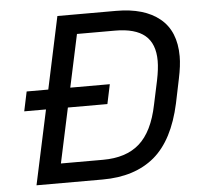

<svg xmlns="http://www.w3.org/2000/svg" viewBox="-50 -742 828 794"><g transform="rotate(-5 363.5 -345.0)"><path d="M706.1 -480Q706.1 -441.4 694.8 -388.2L673.8 -287.1Q641.1 -137.2 560.1 -68.8Q478 0 344.2 0H69.8L136.2 -309.1H45.9L63 -390.1H152.8L216.8 -689.9H460.9Q577.1 -689.9 641.6 -637.2Q706.1 -584.5 706.1 -480ZM613.8 -469.2Q613.8 -540.5 573.2 -574.7Q532.7 -608.9 449.2 -608.9H291L244.1 -390.1H408.2L391.1 -309.1H227.1L178.2 -81.1H353Q449.2 -81.1 504.4 -129.9Q560.5 -179.2 583 -290L604 -388.2Q613.8 -435.5 613.8 -469.2Z"/></g></svg>

Font: D-DIN Exp
Style: DINExp-Italic
Weight: 400
Width: 7
Italic angle: -12°
Designer: Charles Nix
Foundry: Datto Inc.
Version: Version 1.00